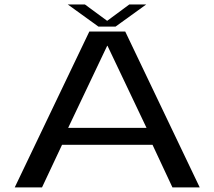

<svg xmlns="http://www.w3.org/2000/svg" viewBox="-20 -814 931 834"><path d="M44 0H162.5L249.5 -185H642.5L729 0H847.5L524 -677H368ZM276 -258.5 445.5 -615H447L616.5 -258.5ZM407.5 -698.5H482L615 -794.5H541.5L445.5 -723.5L349 -794.5H274.5Z"/></svg>

Font: Anybody Expanded
Style: Regular
Weight: 400
Width: 7
Version: Version 1.113;gftools[0.9.25]